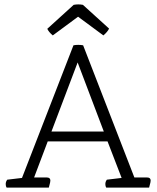

<svg xmlns="http://www.w3.org/2000/svg" viewBox="-20 -853 712 873"><path d="M658 0H463Q459 -6 459 -16Q459 -27 466 -36L533 -44L469 -210H197L135 -46H193Q209 -46 209 -32Q209 -25 204 -8L202 0H10Q6 -6 6 -16Q6 -27 13 -36L80 -44L314 -647Q324 -649 336 -649Q348 -649 358 -647L591 -46H649Q665 -46 665 -32Q665 -25 660 -8ZM452 -255 333 -569 214 -255ZM450 -692 335 -777 220 -692Q202 -707 195 -722L315 -831Q320 -832 325.5 -832.5Q331 -833 336 -833Q341 -833 346.5 -832.5Q352 -832 357 -831L476 -723Q469 -708 450 -692Z"/></svg>

Font: Scope One
Style: Regular
Weight: 400
Designer: Dalton Maag Ltd
Foundry: Dalton Maag Ltd
Version: Version 1.002; ttfautohint (v1.4.1) -l 11 -r 50 -G 50 -x 14 